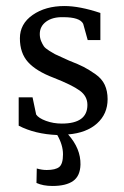

<svg xmlns="http://www.w3.org/2000/svg" viewBox="-20 -440 412 637"><path d="M42 -23V-117H88L100 -60Q108 -48 132.5 -39Q157 -30 185 -30Q270 -30 270 -92Q270 -121 244.5 -139.5Q219 -158 158 -182Q100 -204 73 -234Q46 -264 46 -313Q46 -361 88.5 -390.5Q131 -420 194 -420Q244 -420 313 -397V-307H271L256 -361Q245 -383 190 -383Q155 -384 133.5 -368.5Q112 -353 112 -327Q112 -314 116.5 -303.5Q121 -293 125.5 -286.5Q130 -280 143.5 -271.5Q157 -263 162 -260.5Q167 -258 186 -249.5Q205 -241 209 -239Q240 -227 257.5 -218Q275 -209 296.5 -194Q318 -179 327.5 -158.5Q337 -138 337 -111Q337 -62 302 -30.5Q267 1 206 6Q248 53 247 106Q246 144 222.5 160.5Q199 177 154 177Q123 177 101 167L102 119Q119 124 135 124Q164 124 176.5 114Q189 104 189 72Q189 41 170 8Q96 5 42 -23Z"/></svg>

Font: Aikya
Style: Regular
Weight: 400
Designer: Neelakash Kshetrimayum (Latin subset based on Merriweather by Eben Sorkin)
Foundry: Brand New Type
Version: Version 1.00 b005